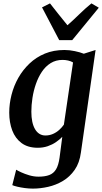

<svg xmlns="http://www.w3.org/2000/svg" viewBox="-20 -862 604 1133"><path d="M457.5 37.5Q449.5 99 420.8 140.2Q392 181.5 351.2 205.8Q310.5 230 264.2 240.5Q218 251 174 251Q151.5 251 127 247.8Q102.5 244.5 82.5 239.8Q62.5 235 52.5 230.5L75.5 139.5Q84 145 105 154.8Q126 164.5 153 172.5Q180 180.5 207.5 180.5Q245 180.5 270.5 171Q296 161.5 310.8 137Q325.5 112.5 331.5 68L347.5 -54.5Q331.5 -38 310 -23.2Q288.5 -8.5 261.5 0.8Q234.5 10 203 10Q144.5 10 107.2 -17.8Q70 -45.5 52.2 -92.5Q34.5 -139.5 34.5 -197.5Q34.5 -249.5 48 -302.5Q61.5 -355.5 88.2 -402.8Q115 -450 154.2 -487.2Q193.5 -524.5 245 -545.8Q296.5 -567 360.5 -567Q390.5 -567 422 -560.2Q453.5 -553.5 474.5 -545L544 -567ZM411 -493.5Q398.5 -501 382.2 -504.8Q366 -508.5 349 -508.5Q309.5 -508.5 279 -489.5Q248.5 -470.5 227 -438.2Q205.5 -406 191.8 -366.2Q178 -326.5 171.5 -284.2Q165 -242 165 -203Q165 -170 170.5 -144Q176 -118 186.8 -99.8Q197.5 -81.5 213 -72Q228.5 -62.5 248 -62.5Q271.5 -62.5 292.2 -71.5Q313 -80.5 329.5 -95.5Q346 -110.5 357 -126.5ZM329.5 -625 228 -818.5 275 -842Q300 -810.5 325.5 -778Q351 -745.5 378 -713Q415 -745.5 448 -778Q481 -810.5 519.5 -842L563 -816.5L406 -625Z"/></svg>

Font: Merriweather 20pt SemiBold
Style: Italic
Weight: 600
Italic angle: -7.8°
Version: Version 2.101